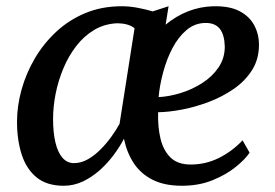

<svg xmlns="http://www.w3.org/2000/svg" viewBox="-20 -585 881 615"><path d="M520 -565 510.5 -506Q543.5 -533.5 582.5 -548.8Q621.5 -564 664 -565Q714.5 -566 746.2 -549.8Q778 -533.5 793.5 -505.5Q809 -477.5 809.5 -443.5Q810 -397 788 -361.5Q766 -326 729.2 -300.5Q692.5 -275 648.8 -258.5Q605 -242 562.8 -234Q520.5 -226 486.5 -225.5Q485 -178.5 494.2 -140.5Q503.5 -102.5 526.5 -80.2Q549.5 -58 591 -58Q639 -58 681.5 -79.2Q724 -100.5 757 -135.5L779.5 -96Q766.5 -76 736 -51Q705.5 -26 661.5 -8Q617.5 10 562.5 10Q506.5 10 468.2 -9.5Q430 -29 408 -63Q386 -97 377 -140.5Q363.5 -114.5 343.5 -87.8Q323.5 -61 298.5 -39Q273.5 -17 244.8 -3.5Q216 10 184 10Q130 10 97.2 -16.8Q64.5 -43.5 49.5 -90Q34.5 -136.5 34.5 -195Q34.5 -245.5 49 -297.8Q63.5 -350 91.5 -397.8Q119.5 -445.5 160 -483.2Q200.5 -521 253.2 -543Q306 -565 370 -565Q395 -565 421.2 -560Q447.5 -555 469 -548.5ZM363 -188.5 411 -494.5Q400.5 -503 385.8 -506.8Q371 -510.5 355 -510.5Q314 -508.5 281.5 -489Q249 -469.5 224.2 -437.5Q199.5 -405.5 183 -366Q166.5 -326.5 158.2 -284.8Q150 -243 150 -204Q150 -160.5 157.5 -128.8Q165 -97 180 -79.8Q195 -62.5 217 -62.5Q240 -62.5 261.8 -75Q283.5 -87.5 302.8 -107Q322 -126.5 337.5 -148.2Q353 -170 363 -188.5ZM639 -511.5Q604.5 -511.5 577.8 -489Q551 -466.5 532.2 -430.5Q513.5 -394.5 502.5 -353.2Q491.5 -312 488 -274Q521 -275.5 558 -286.8Q595 -298 627.5 -318.8Q660 -339.5 680 -369Q700 -398.5 700 -436Q699 -474 684 -492.8Q669 -511.5 639 -511.5Z"/></svg>

Font: Merriweather 24pt Medium
Style: Italic
Weight: 500
Italic angle: -7.8°
Version: Version 2.101